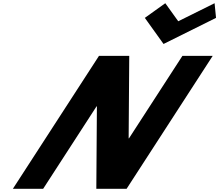

<svg xmlns="http://www.w3.org/2000/svg" viewBox="-20 -1172 1361 1192"><path d="M1006.2 -1152 879.2 -1061 995.3 -899 1321.2 -1061 1312.2 -1152 1086.6 -1040ZM579.6 -512H581.6L578 0H766L1300.4 -825H1112.4L780.7 -313H778.7L782.4 -825H594.4L60 0H248Z"/></svg>

Font: Hussar
Style: BdWodka
Weight: 700
Foundry: Cannot Into Space Fonts
Version: Version 2.00